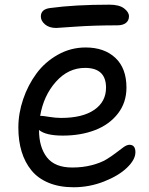

<svg xmlns="http://www.w3.org/2000/svg" viewBox="-20 -745 632 817"><path d="M219.2 -626Q189.5 -626 171.6 -641.1Q153.8 -656.2 153.8 -674.8Q153.8 -706.1 193.8 -710.9Q297.9 -725.1 445.8 -725.1Q487.3 -725.1 508.1 -709.2Q528.8 -693.4 528.8 -675.8Q528.8 -657.7 515.9 -647.5Q502.9 -637.2 479 -637.2Q380.9 -637.2 301.5 -631.6Q222.2 -626 219.2 -626ZM293 51.8Q232.9 51.8 187.3 33Q141.6 14.2 113.8 -20Q85.9 -54.2 72 -99.9Q58.1 -145.5 58.1 -202.1Q58.1 -262.7 78.6 -323Q99.1 -383.3 135.3 -432.4Q171.4 -481.4 226.3 -512.2Q281.2 -543 344.2 -543Q423.8 -543 470.9 -498.8Q518.1 -454.6 518.1 -372.1Q518.1 -308.6 481.7 -261.7Q445.3 -214.8 384.5 -191.4Q323.7 -168 247.1 -168Q174.8 -168 146 -191.9Q146 -118.7 179.7 -75.4Q213.4 -32.2 287.1 -32.2Q332.5 -32.2 370.6 -42.2Q408.7 -52.2 432.1 -66.4Q455.6 -80.6 473.6 -94.7Q491.7 -108.9 505.9 -118.9Q520 -128.9 530.8 -128.9Q556.2 -128.9 556.2 -97.2Q556.2 -65.9 520.5 -31.5Q484.9 2.9 422.6 27.3Q360.4 51.8 293 51.8ZM155.8 -252Q162.6 -252 189.7 -247.6Q216.8 -243.2 240.2 -243.2Q331.1 -243.2 381.1 -277.6Q431.2 -312 431.2 -372.1Q431.2 -456.1 341.8 -456.1Q270.5 -456.1 218 -397.2Q165.5 -338.4 150.9 -252Z"/></svg>

Font: Shantell Sans Irregular
Style: Regular
Weight: 400
Designer: Stephen Nixon, Anya Danilova, Shantell Martin
Foundry: Arrow Type
Version: Version 1.006;[9816181b4]